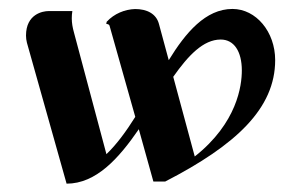

<svg xmlns="http://www.w3.org/2000/svg" viewBox="-20 -416 651 440"><path d="M132.6 4.9C200.2 4.9 252 -52.7 298.1 -119.9L331.5 0H358.6C520.8 -83.5 610.6 -167.5 610.6 -278.3C610.6 -343 566.9 -395.5 512.7 -395.5C451.2 -395.5 405.5 -341.3 366.7 -278.1L344.2 -361.3C337.9 -384.8 316.4 -395.3 289.6 -395.3C265.9 -394.5 241.7 -384.8 224.4 -366L223.6 -361.1C226.8 -361.1 230.2 -359.9 231 -357.2L290 -148.2C269.5 -115.5 247.6 -85.4 223.9 -62.7L149.7 -340.8C146.2 -353.3 144.5 -363.3 144.5 -374C144.5 -379.2 144.8 -384.5 145.8 -390.6H91.1C78.1 -390.6 39.6 -383.8 39.6 -334.5C39.6 -328.9 40.3 -323.7 41.7 -318.1ZM426.3 -57.4 377 -240C411.4 -288.8 445.8 -325.4 485.8 -325.4C516.4 -325.4 534.2 -298.1 534.2 -254.4C534.2 -220.2 523.7 -134.3 426.3 -57.4Z"/></svg>

Font: RisaltypS01
Style: Medium
Weight: 500
Italic angle: -9°
Designer: gluk
Foundry: gluk
Version: Version 0.24